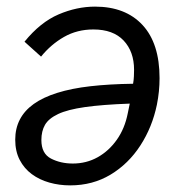

<svg xmlns="http://www.w3.org/2000/svg" viewBox="-20 -548 551 580"><path d="M192 12Q159 12 129 3.5Q99 -5 76 -22Q53 -39 39.5 -65Q26 -91 26 -126Q26 -160 40 -187Q54 -214 82 -234Q110 -254 153 -267.5Q196 -281 253 -287.5Q310 -294 382 -295Q384 -306 384.5 -317.5Q385 -329 385 -337Q385 -392 353.5 -425.5Q322 -459 262 -459Q213 -459 173.5 -436.5Q134 -414 104 -377L54 -422Q102 -481 157 -504.5Q212 -528 267 -528Q359 -528 410.5 -472.5Q462 -417 462 -312Q462 -292 460 -272Q458 -252 454 -232Q440 -164 404 -108.5Q368 -53 314 -20.5Q260 12 192 12ZM200 -54Q241 -54 275 -73Q309 -92 333 -126Q357 -160 366 -206L372 -235Q289 -232 236.5 -224.5Q184 -217 155.5 -203.5Q127 -190 116 -171Q105 -152 105 -125Q105 -84 134 -69Q163 -54 200 -54Z"/></svg>

Font: IBM Plex Sans
Style: Italic
Weight: 400
Italic angle: -11.31°
Designer: Mike Abbink, Paul van der Laan, Pieter van Rosmalen
Foundry: Bold Monday
Version: Version 3.201